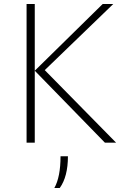

<svg xmlns="http://www.w3.org/2000/svg" viewBox="-20 -714 628 961"><path d="M505 0 154 -360 494 -694H547L204 -363L561 0ZM113 0V-694H154V0ZM252 227Q283 172 283 68H320Q320 170 279 227Z"/></svg>

Font: Cantarell Light
Style: Regular
Weight: 300
Designer: Dave Crossland, Nikolaus Waxweiler, Florian Fecher, Jacques Le Bailly, Eben Sorkin, Alexei Vanyashin, Alexios Zavras, Em
Version: Version 0.303